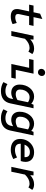

<svg xmlns="http://www.w3.org/2000/svg" viewBox="1538 -2300 984 4100"><g transform="rotate(90 2030.0 -250.0)"><path d="M333 12Q173 12 173 -119Q173 -134 174.5 -148Q176 -162 179 -175L223 -380H79L99 -474H242L272 -614L386 -662L346 -474H533L513 -380H327L285 -182Q282 -169 280.5 -158.5Q279 -148 279 -140Q279 -110 297.5 -97Q316 -84 352 -84Q409 -84 470 -116L495 -27Q457 -8 416.5 2Q376 12 333 12Z M643 0 744 -474H825L821 -404Q908 -486 1016 -486Q1091 -486 1135 -447L1081 -364Q1048 -389 1002 -389Q902 -389 808 -291L747 0Z M1347 0 1428 -380H1240L1260 -474H1553L1472 -94H1660L1640 0ZM1523 -569Q1491 -569 1470.5 -589Q1450 -609 1450 -639Q1450 -674 1473.5 -698Q1497 -722 1530 -722Q1562 -722 1582.5 -702.5Q1603 -683 1603 -652Q1603 -617 1580 -593Q1557 -569 1523 -569Z M1923 222Q1816 222 1733 169L1777 83Q1839 126 1922 126Q2061 126 2086 8L2096 -39Q2062 -19 2028 -8.5Q1994 2 1961 2Q1879 2 1832.5 -46.5Q1786 -95 1786 -177Q1786 -241 1805.5 -297Q1825 -353 1859.5 -395.5Q1894 -438 1940 -462Q1986 -486 2039 -486Q2129 -486 2195 -426L2216 -474H2292L2187 24Q2166 122 2099.5 172Q2033 222 1923 222ZM1993 -94Q2025 -94 2056 -104Q2087 -114 2116 -132L2163 -356Q2140 -372 2112.5 -381Q2085 -390 2057 -390Q2009 -390 1972 -363Q1935 -336 1913.5 -290Q1892 -244 1892 -186Q1892 -142 1917 -118Q1942 -94 1993 -94Z M2503 222Q2396 222 2313 169L2357 83Q2419 126 2502 126Q2641 126 2666 8L2676 -39Q2642 -19 2608 -8.5Q2574 2 2541 2Q2459 2 2412.5 -46.5Q2366 -95 2366 -177Q2366 -241 2385.5 -297Q2405 -353 2439.5 -395.5Q2474 -438 2520 -462Q2566 -486 2619 -486Q2709 -486 2775 -426L2796 -474H2872L2767 24Q2746 122 2679.5 172Q2613 222 2503 222ZM2573 -94Q2605 -94 2636 -104Q2667 -114 2696 -132L2743 -356Q2720 -372 2692.5 -381Q2665 -390 2637 -390Q2589 -390 2552 -363Q2515 -336 2493.5 -290Q2472 -244 2472 -186Q2472 -142 2497 -118Q2522 -94 2573 -94Z M3180 12Q3071 12 3009 -40Q2947 -92 2947 -185Q2947 -270 2984.5 -338Q3022 -406 3087 -446Q3152 -486 3232 -486Q3328 -486 3382.5 -437Q3437 -388 3437 -303Q3437 -279 3432 -251Q3427 -223 3419 -201H3050V-188Q3050 -78 3188 -78Q3226 -78 3263.5 -89Q3301 -100 3342 -122L3376 -42Q3277 12 3180 12ZM3069 -282H3336V-296Q3336 -346 3308.5 -371Q3281 -396 3226 -396Q3173 -396 3132 -366.5Q3091 -337 3069 -282Z M3543 0 3644 -474H3725L3721 -404Q3808 -486 3916 -486Q3991 -486 4035 -447L3981 -364Q3948 -389 3902 -389Q3802 -389 3708 -291L3647 0Z"/></g></svg>

Font: Sometype Mono SemiBold
Style: Italic
Weight: 600
Italic angle: -12°
Designer: Ryoichi Tsunekawa
Foundry: Dharma Type
Version: Version 1.001